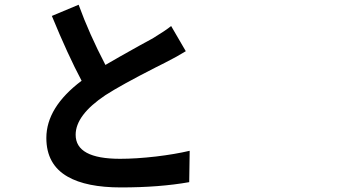

<svg xmlns="http://www.w3.org/2000/svg" viewBox="-20 -778 1540 819"><path d="M496.1 21.5Q348.6 21.5 268.6 -24.4Q177.7 -76.2 177.7 -189.5Q177.7 -320.3 328.1 -433.6Q269.5 -543.9 201.2 -710L315.4 -757.8Q360.4 -633.8 429.7 -501Q479.5 -530.3 572.3 -582Q611.3 -603.5 626 -611.3Q627 -612.3 629.9 -613.3Q687.5 -648.4 710 -667L772.5 -559.6Q738.3 -538.1 682.6 -509.8Q671.9 -503.9 643.6 -490.2Q496.1 -415 429.7 -372.1Q302.7 -287.1 302.7 -203.1Q302.7 -100.6 492.2 -100.6Q560.5 -100.6 645.5 -110.4Q726.6 -120.1 789.1 -134.8L787.1 -1Q660.2 21.5 496.1 21.5Z"/></svg>

Font: Bpmf GenSeki Gothic B
Style: B
Weight: 700
Foundry: But Ko
Version: Version 1.320